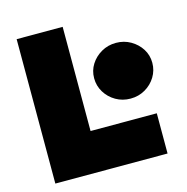

<svg xmlns="http://www.w3.org/2000/svg" viewBox="-104 -799 877 899"><g transform="rotate(-15 335.0 -350.0)"><path d="M55 0V-700H278V-195H599V0ZM499 -293Q460 -293 428 -311.5Q396 -330 377 -361Q358 -392 358 -429Q358 -466 377 -496Q396 -526 428 -544.5Q460 -563 499 -563Q538 -563 570 -544.5Q602 -526 621 -496Q640 -466 640 -429Q640 -392 621 -361Q602 -330 570 -311.5Q538 -293 499 -293Z"/></g></svg>

Font: REM Medium Black
Style: Regular
Weight: 900
Version: Version 1.005;gftools[0.9.28]